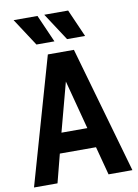

<svg xmlns="http://www.w3.org/2000/svg" viewBox="-97 -966 738 1030"><g transform="rotate(-10 271.5 -451.5)"><path d="M3 0 200 -690H342L539 0H409L368 -155H171L131 0ZM199 -264H340L270 -530ZM51 -903H181L247 -753H149ZM218 -903H348L414 -753H316Z"/></g></svg>

Font: Radio Canada Condensed SemiBold
Style: Regular
Weight: 600
Width: 3
Designer: Charles Daoud, Etienne Aubert Bonn, Alexandre Saumier Demers, Jacques Le Bailly
Foundry: Radio-Canada
Version: Version 2.104; ttfautohint (v1.8.4.7-5d5b);gftools[0.9.28.de